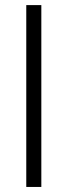

<svg xmlns="http://www.w3.org/2000/svg" viewBox="-20 -739 270 760"><path d="M84 1H143.6V-718.8H84Z"/></svg>

Font: Dotum
Style: Regular
Weight: 400
Version: Version 2.21